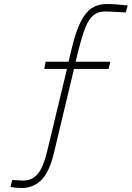

<svg xmlns="http://www.w3.org/2000/svg" viewBox="-20 -692 655 955"><path d="M32 238 41 203Q80 206 97 206Q140 206 167.5 173.5Q195 141 214 63L313 -349H200L207 -385H321L338 -456Q358 -538 382 -585Q406 -632 437 -652Q468 -672 511 -672Q552 -672 615 -665L606 -630Q526 -635 503 -635Q467 -635 444 -615.5Q421 -596 404.5 -554.5Q388 -513 369 -437L356 -385H529L520 -349H348L248 70Q226 162 186.5 202.5Q147 243 88 243Q57 243 32 238Z"/></svg>

Font: Cairo ExtraLight
Style: Italic
Weight: 275
Italic angle: -13°
Designer: Mohamed Gaber, Accademia di Belle Arti di Urbino and others
Foundry: Kief Type Foundry, Accademia di Belle Arti di Urbino and others
Version: Version 3.011